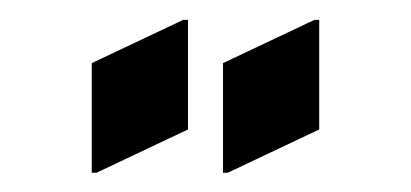

<svg xmlns="http://www.w3.org/2000/svg" viewBox="-20 -777 417 195"><path d="M299.3 -756.8H304.2V-645.5L211.4 -601.6H206.5V-712.9ZM166 -756.8H170.9V-645.5L78.1 -601.6H73.2V-712.9Z"/></svg>

Font: Nova Cut
Style: Book
Weight: 400
Version: Version 2.000